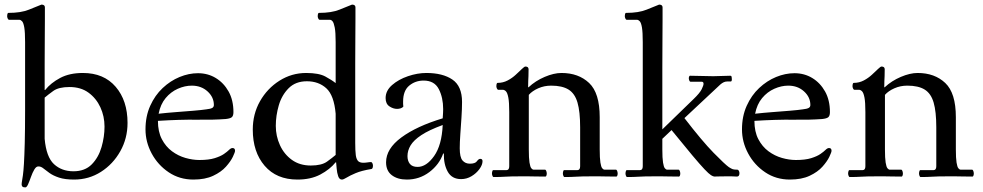

<svg xmlns="http://www.w3.org/2000/svg" viewBox="-20 -767 4270 834"><path d="M176 -376Q201 -407 241.5 -428.5Q282 -450 340 -450Q431 -450 482.5 -390Q534 -330 534 -233Q534 -166 502.5 -110Q471 -54 418.5 -20.5Q366 13 302 13Q262 13 236.5 4.5Q211 -4 195 -15.5Q179 -27 168.5 -35.5Q158 -44 148 -44H146Q137 -44 129 -30.5Q121 -17 114.5 1.5Q108 20 102 33.5Q96 47 90 47Q80 47 77 43Q74 39 74 35Q74 28 75.5 20Q77 12 79.5 -5.5Q82 -23 84 -56Q86 -89 87.5 -146Q89 -203 89 -291V-584Q89 -627 85.5 -647.5Q82 -668 76 -674.5Q70 -681 64 -681H19Q16 -681 13.5 -686.5Q11 -692 11 -697Q11 -700 12 -705.5Q13 -711 17 -711Q71 -711 105.5 -725Q140 -739 160 -747Q175 -747 175 -735Q175 -721 175 -684.5Q175 -648 174.5 -597Q174 -546 174 -489Q174 -432 174 -376ZM174 -164Q181 -85 214.5 -54Q248 -23 299 -23Q349 -23 378.5 -53Q408 -83 421 -128Q434 -173 434 -217Q434 -262 416 -301Q398 -340 364.5 -364.5Q331 -389 282 -389Q235 -389 211.5 -372Q188 -355 174 -343Z M960 -250Q908 -246 835 -247Q762 -248 666 -242Q666 -195 683 -162.5Q700 -130 727 -110Q754 -90 785.5 -81Q817 -72 846 -72Q887 -72 912.5 -80Q938 -88 952.5 -98Q967 -108 975 -116Q983 -124 990 -124Q1001 -124 1001 -112Q1001 -106 991.5 -86Q982 -66 961.5 -43Q941 -20 906 -3.5Q871 13 820 13Q760 13 713 -18.5Q666 -50 639 -100Q612 -150 612 -205Q612 -262 632.5 -307.5Q653 -353 686.5 -384.5Q720 -416 760 -432.5Q800 -449 840 -449Q883 -449 917.5 -428Q952 -407 973 -369.5Q994 -332 994 -280Q994 -264 987 -258Q980 -252 960 -250ZM813 -395Q783 -395 752.5 -381.5Q722 -368 699.5 -341Q677 -314 669 -273Q704 -277 744 -280Q784 -283 820 -286Q856 -289 876 -292Q894 -294 901.5 -298Q909 -302 909 -311Q909 -345 881.5 -370Q854 -395 813 -395Z M1523 -146Q1523 -112 1525.5 -93Q1528 -74 1537 -66Q1545 -60 1558 -60Q1567 -60 1576 -61.5Q1585 -63 1592 -63Q1595 -63 1597.5 -58Q1600 -53 1600 -48Q1600 -35 1594 -33Q1551 -26 1525 -15Q1499 -4 1485.5 4.5Q1472 13 1465 13Q1454 13 1449 -1.5Q1444 -16 1442.5 -34Q1441 -52 1440 -62H1438Q1413 -31 1371.5 -9Q1330 13 1272 13Q1181 13 1129.5 -47Q1078 -107 1078 -204Q1078 -272 1109.5 -327.5Q1141 -383 1194 -416.5Q1247 -450 1310 -450Q1365 -450 1393.5 -434.5Q1422 -419 1438 -406V-584Q1438 -627 1434 -647.5Q1430 -668 1424.5 -674.5Q1419 -681 1413 -681H1368Q1365 -681 1362.5 -686.5Q1360 -692 1360 -697Q1360 -700 1361 -705.5Q1362 -711 1366 -711Q1420 -711 1454.5 -725Q1489 -739 1509 -747Q1524 -747 1524 -735Q1524 -721 1524 -684.5Q1524 -648 1523.5 -597Q1523 -546 1523 -489Q1523 -432 1523 -376ZM1438 -273Q1431 -353 1397.5 -383.5Q1364 -414 1313 -414Q1264 -414 1234 -384Q1204 -354 1191 -309.5Q1178 -265 1178 -220Q1178 -176 1196 -136.5Q1214 -97 1248 -72.5Q1282 -48 1330 -48Q1377 -48 1400.5 -65Q1424 -82 1438 -94Z M1987 -324Q1987 -294 1984.5 -256.5Q1982 -219 1979.5 -183.5Q1977 -148 1977 -123Q1977 -84 1989 -70Q2001 -56 2021 -56Q2044 -56 2051.5 -66.5Q2059 -77 2066 -77Q2076 -77 2076 -67Q2076 -51 2062.5 -32.5Q2049 -14 2028 -1.5Q2007 11 1983 11Q1943 11 1925 -21Q1907 -53 1908 -100H1905Q1888 -52 1845 -19.5Q1802 13 1747 13Q1707 13 1682 -6Q1657 -25 1657 -62Q1657 -121 1723.5 -170Q1790 -219 1903 -253Q1904 -266 1904.5 -276.5Q1905 -287 1905 -293Q1905 -343 1886 -380Q1867 -417 1820 -417Q1784 -417 1757.5 -395Q1731 -373 1731 -326Q1731 -321 1731 -315.5Q1731 -310 1732 -304Q1728 -299 1720.5 -296.5Q1713 -294 1705 -294Q1688 -294 1671.5 -305Q1655 -316 1655 -341Q1655 -373 1683 -397.5Q1711 -422 1752 -436Q1793 -450 1832 -450Q1903 -450 1945 -421.5Q1987 -393 1987 -324ZM1794 -42Q1832 -42 1865.5 -89Q1899 -136 1903 -224Q1843 -202 1810 -180Q1777 -158 1763.5 -135.5Q1750 -113 1750 -89Q1750 -68 1760.5 -55Q1771 -42 1794 -42Z M2276 -388Q2306 -416 2346 -433Q2386 -450 2419 -450Q2493 -450 2539 -406.5Q2585 -363 2585 -258V-118Q2585 -80 2588 -61Q2591 -42 2596 -36Q2601 -30 2606 -30H2655Q2659 -30 2661 -24Q2663 -18 2663 -13Q2663 -9 2661.5 -4.5Q2660 0 2657 0Q2630 0 2614 -0.5Q2598 -1 2583.5 -1Q2569 -1 2548 -1Q2505 -1 2483 0.5Q2461 2 2432 2Q2429 2 2427 -3.5Q2425 -9 2425 -13Q2425 -18 2426.5 -23Q2428 -28 2430 -28H2488Q2500 -28 2500 -45V-214Q2500 -282 2488.5 -321.5Q2477 -361 2449.5 -378Q2422 -395 2374 -395Q2344 -395 2318 -383.5Q2292 -372 2277 -355V-118Q2277 -80 2280 -61Q2283 -42 2288 -36Q2293 -30 2298 -30H2347Q2351 -30 2353 -24Q2355 -18 2355 -13Q2355 -9 2353.5 -4.5Q2352 0 2349 0Q2322 0 2305.5 -0.5Q2289 -1 2275 -1Q2261 -1 2240 -1Q2197 -1 2175 0.5Q2153 2 2124 2Q2121 2 2119 -3.5Q2117 -9 2117 -13Q2117 -18 2118.5 -23Q2120 -28 2122 -28H2180Q2192 -28 2192 -45V-280Q2192 -323 2188 -343.5Q2184 -364 2177.5 -370.5Q2171 -377 2164 -377H2144Q2141 -377 2138.5 -382.5Q2136 -388 2136 -393Q2136 -396 2137 -401.5Q2138 -407 2142 -407Q2165 -407 2185 -417.5Q2205 -428 2220.5 -442.5Q2236 -457 2247 -467.5Q2258 -478 2262 -478Q2276 -478 2276 -466Q2276 -448 2275.5 -436.5Q2275 -425 2274.5 -415Q2274 -405 2274 -388Z M2857 -205 2993 -337Q3020 -363 3028 -379.5Q3036 -396 3036 -403Q3036 -412 3028 -412H2980Q2976 -412 2974 -417.5Q2972 -423 2972 -427Q2972 -431 2973.5 -434.5Q2975 -438 2977 -438Q3003 -438 3028 -437Q3053 -436 3078 -436Q3101 -436 3115.5 -437Q3130 -438 3152 -438Q3157 -438 3158 -433Q3159 -428 3159 -423Q3159 -413 3154 -413H3138Q3124 -413 3109 -400L2953 -254Q3030 -154 3079.5 -103.5Q3129 -53 3146 -41Q3157 -34 3163 -32Q3169 -30 3182 -30Q3187 -30 3189.5 -25Q3192 -20 3192 -15Q3192 0 3181 0Q3171 -1 3158 -1Q3145 -1 3132 -1Q3106 -1 3095 -0.5Q3084 0 3084 0Q3078 0 3068.5 -6Q3059 -12 3040 -32Q3021 -52 2987 -92.5Q2953 -133 2897 -202L2857 -164V-118Q2857 -80 2860 -61Q2863 -42 2868 -36Q2873 -30 2878 -30H2927Q2931 -30 2933 -24Q2935 -18 2935 -13Q2935 -9 2933.5 -4.5Q2932 0 2929 0Q2902 0 2885.5 -0.5Q2869 -1 2855 -1Q2841 -1 2820 -1Q2777 -1 2755 0.5Q2733 2 2704 2Q2701 2 2699 -3.5Q2697 -9 2697 -13Q2697 -18 2698.5 -23Q2700 -28 2702 -28H2760Q2772 -28 2772 -45V-584Q2772 -627 2768.5 -647.5Q2765 -668 2759 -674.5Q2753 -681 2747 -681H2702Q2699 -681 2696.5 -686.5Q2694 -692 2694 -697Q2694 -700 2695 -705.5Q2696 -711 2700 -711Q2754 -711 2788.5 -725Q2823 -739 2843 -747Q2858 -747 2858 -735Q2858 -721 2858 -681.5Q2858 -642 2857.5 -587Q2857 -532 2857 -471.5Q2857 -411 2857 -355Z M3551 -250Q3499 -246 3426 -247Q3353 -248 3257 -242Q3257 -195 3274 -162.5Q3291 -130 3318 -110Q3345 -90 3376.5 -81Q3408 -72 3437 -72Q3478 -72 3503.5 -80Q3529 -88 3543.5 -98Q3558 -108 3566 -116Q3574 -124 3581 -124Q3592 -124 3592 -112Q3592 -106 3582.5 -86Q3573 -66 3552.5 -43Q3532 -20 3497 -3.5Q3462 13 3411 13Q3351 13 3304 -18.5Q3257 -50 3230 -100Q3203 -150 3203 -205Q3203 -262 3223.5 -307.5Q3244 -353 3277.5 -384.5Q3311 -416 3351 -432.5Q3391 -449 3431 -449Q3474 -449 3508.5 -428Q3543 -407 3564 -369.5Q3585 -332 3585 -280Q3585 -264 3578 -258Q3571 -252 3551 -250ZM3404 -395Q3374 -395 3343.5 -381.5Q3313 -368 3290.5 -341Q3268 -314 3260 -273Q3295 -277 3335 -280Q3375 -283 3411 -286Q3447 -289 3467 -292Q3485 -294 3492.5 -298Q3500 -302 3500 -311Q3500 -345 3472.5 -370Q3445 -395 3404 -395Z M3823 -388Q3853 -416 3893 -433Q3933 -450 3966 -450Q4040 -450 4086 -406.5Q4132 -363 4132 -258V-118Q4132 -80 4135 -61Q4138 -42 4143 -36Q4148 -30 4153 -30H4202Q4206 -30 4208 -24Q4210 -18 4210 -13Q4210 -9 4208.5 -4.5Q4207 0 4204 0Q4177 0 4161 -0.5Q4145 -1 4130.5 -1Q4116 -1 4095 -1Q4052 -1 4030 0.5Q4008 2 3979 2Q3976 2 3974 -3.5Q3972 -9 3972 -13Q3972 -18 3973.5 -23Q3975 -28 3977 -28H4035Q4047 -28 4047 -45V-214Q4047 -282 4035.5 -321.5Q4024 -361 3996.5 -378Q3969 -395 3921 -395Q3891 -395 3865 -383.5Q3839 -372 3824 -355V-118Q3824 -80 3827 -61Q3830 -42 3835 -36Q3840 -30 3845 -30H3894Q3898 -30 3900 -24Q3902 -18 3902 -13Q3902 -9 3900.5 -4.5Q3899 0 3896 0Q3869 0 3852.5 -0.5Q3836 -1 3822 -1Q3808 -1 3787 -1Q3744 -1 3722 0.5Q3700 2 3671 2Q3668 2 3666 -3.5Q3664 -9 3664 -13Q3664 -18 3665.5 -23Q3667 -28 3669 -28H3727Q3739 -28 3739 -45V-280Q3739 -323 3735 -343.5Q3731 -364 3724.5 -370.5Q3718 -377 3711 -377H3691Q3688 -377 3685.5 -382.5Q3683 -388 3683 -393Q3683 -396 3684 -401.5Q3685 -407 3689 -407Q3712 -407 3732 -417.5Q3752 -428 3767.5 -442.5Q3783 -457 3794 -467.5Q3805 -478 3809 -478Q3823 -478 3823 -466Q3823 -448 3822.5 -436.5Q3822 -425 3821.5 -415Q3821 -405 3821 -388Z"/></svg>

Font: Sedan
Style: Regular
Weight: 400
Designer: Sebastian Salazar
Foundry: Sebastian Salazar
Version: Version 1.100; ttfautohint (v1.8.4.7-5d5b)